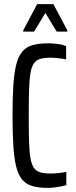

<svg xmlns="http://www.w3.org/2000/svg" viewBox="-20 -907 368 935"><path d="M213 8Q168 8 137.5 -1Q107 -10 88 -32.5Q69 -55 59 -95Q49 -135 45 -196Q41 -257 41 -344Q41 -431 45 -491.5Q49 -552 59 -592Q69 -632 88 -655Q107 -678 137.5 -687Q168 -696 213 -696Q229 -696 246 -694.5Q263 -693 278 -690Q293 -687 302 -682V-618Q290 -620 277 -622Q264 -624 251.5 -625Q239 -626 228 -626Q197 -626 177 -620.5Q157 -615 145.5 -599Q134 -583 128.5 -551.5Q123 -520 121.5 -469.5Q120 -419 120 -344Q120 -269 121.5 -218.5Q123 -168 128.5 -136.5Q134 -105 145.5 -89Q157 -73 177 -67.5Q197 -62 228 -62Q249 -62 269 -64.5Q289 -67 303 -70V-5Q292 -2 276.5 1Q261 4 244.5 6Q228 8 213 8ZM93 -753V-759L161 -887H240L308 -759V-753H256L201 -844L146 -753Z"/></svg>

Font: Saira ExtraCondensed Medium
Style: Regular
Weight: 500
Width: 2
Designer: Hector Gatti with collaboration of the Omnibus-Type team
Foundry: Omnibus-Type
Version: Version 1.101